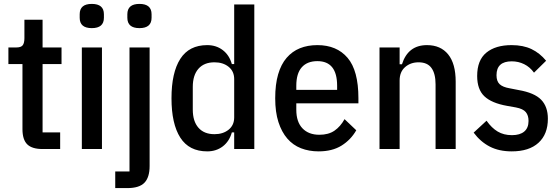

<svg xmlns="http://www.w3.org/2000/svg" viewBox="-20 -763 2864 983"><path d="M198 0Q144 0 119.5 -24Q95 -48 95 -102V-435H23V-520H63Q88 -520 96.5 -531.5Q105 -543 105 -568V-662H198V-520H295V-435H198V-85H288V0Z M450 -619Q388 -619 388 -672V-690Q388 -743 450 -743Q512 -743 512 -690V-672Q512 -619 450 -619ZM399 -520H502V0H399Z M643 -520H746V87Q746 145 719.5 172.5Q693 200 632 200H570V115H643ZM694 -619Q632 -619 632 -672V-690Q632 -743 694 -743Q756 -743 756 -690V-672Q756 -619 694 -619Z M1179 -85H1167Q1154 -39 1120.5 -13.5Q1087 12 1041 12Q948 12 903 -58.5Q858 -129 858 -260Q858 -391 903 -461.5Q948 -532 1041 -532Q1087 -532 1120.5 -506.5Q1154 -481 1167 -435H1179V-740H1282V0H1179ZM1078 -76Q1122 -76 1150.5 -99Q1179 -122 1179 -162V-358Q1179 -398 1150.5 -421Q1122 -444 1078 -444Q1025 -444 996 -411Q967 -378 967 -318V-202Q967 -142 996 -109Q1025 -76 1078 -76Z M1611 12Q1562 12 1521 -4Q1480 -20 1451 -53.5Q1422 -87 1405.5 -138Q1389 -189 1389 -260Q1389 -331 1404 -382.5Q1419 -434 1447.5 -467Q1476 -500 1515.5 -516Q1555 -532 1605 -532Q1704 -532 1759.5 -467Q1815 -402 1815 -260V-234H1497V-201Q1497 -139 1528.5 -106Q1560 -73 1615 -73Q1662 -73 1692.5 -94Q1723 -115 1744 -153L1804 -96Q1776 -47 1728.5 -17.5Q1681 12 1611 12ZM1605 -450Q1553 -450 1525 -418.5Q1497 -387 1497 -324V-303H1706V-324Q1706 -450 1605 -450Z M1923 0V-520H2026V-434H2038Q2069 -532 2166 -532Q2236 -532 2274.5 -484.5Q2313 -437 2313 -345V0H2210V-331Q2210 -386 2189 -415Q2168 -444 2123 -444Q2082 -444 2054 -419.5Q2026 -395 2026 -351V0Z M2600 12Q2535 12 2487.5 -12.5Q2440 -37 2405 -84L2471 -145Q2497 -108 2528 -89.5Q2559 -71 2601 -71Q2642 -71 2664 -89.5Q2686 -108 2686 -144Q2686 -172 2672 -189Q2658 -206 2621 -213L2576 -221Q2497 -235 2460 -270Q2423 -305 2423 -374Q2423 -455 2470 -493.5Q2517 -532 2599 -532Q2659 -532 2701.5 -511.5Q2744 -491 2776 -452L2714 -391Q2693 -420 2663.5 -434.5Q2634 -449 2600 -449Q2522 -449 2522 -378Q2522 -347 2538 -332Q2554 -317 2589 -311L2635 -302Q2716 -288 2750.5 -252.5Q2785 -217 2785 -155Q2785 -76 2737 -32Q2689 12 2600 12Z"/></svg>

Font: IBM Plex Sans Condensed Medium
Style: Regular
Weight: 500
Width: 3
Designer: Mike Abbink, Paul van der Laan, Pieter van Rosmalen
Foundry: Bold Monday
Version: Version 1.3